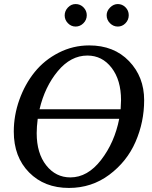

<svg xmlns="http://www.w3.org/2000/svg" viewBox="-20 -911 749 947"><path d="M691 -417Q691 -309 648.5 -211.5Q606 -114 519 -49Q432 16 320 16Q199 16 123.5 -60.5Q48 -137 48 -262Q48 -342 75.5 -419Q103 -496 151 -555.5Q199 -615 269.5 -651Q340 -687 420 -687Q542 -687 616.5 -609.5Q691 -532 691 -417ZM577 -417Q577 -516 530.5 -576.5Q484 -637 411 -637Q329 -637 265 -560Q201 -483 175 -372H575Q577 -402 577 -417ZM568 -325H166Q161 -285 161 -254Q161 -155 208 -95.5Q255 -36 327 -36Q412 -36 478.5 -122Q545 -208 568 -325ZM506 -836Q506 -857 523 -874Q540 -891 561 -891Q583 -891 599 -875Q615 -859 615 -836Q615 -813 599 -796.5Q583 -780 561 -780Q539 -780 522.5 -796.5Q506 -813 506 -836ZM408 -836Q408 -813 391.5 -796.5Q375 -780 353 -780Q331 -780 315 -796.5Q299 -813 299 -835Q299 -857 315 -874Q331 -891 353 -891Q376 -891 392 -874.5Q408 -858 408 -836Z"/></svg>

Font: Veleka
Style: Italic
Weight: 400
Italic angle: -12°
Designer: Stefan Peev, Context Ltd, 2016; SIL International, 1997-2014.
Foundry: Stefan Peev, Context Ltd, 2016
Version: Version 1.000